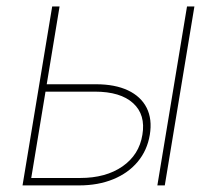

<svg xmlns="http://www.w3.org/2000/svg" viewBox="-20 -562 658 582"><path d="M112.3 -306.6H271Q328.6 -306.6 367.9 -288.1Q407.2 -269.5 424.6 -235.1Q441.9 -200.7 434.1 -153.3Q426.3 -106.4 397.7 -72Q369.1 -37.6 323.5 -18.8Q277.8 0 219.7 0H48.3L138.2 -542.5H160.6L74.7 -22.5H223.1Q300.8 -22.5 351.3 -57.6Q401.9 -92.8 411.6 -153.3Q421.9 -214.4 383.5 -249.3Q345.2 -284.2 267.6 -284.2H108.4ZM457 0 546.9 -542.5H569.3L479.5 0Z"/></svg>

Font: Inter 16pt Thin
Style: Italic
Weight: 250
Italic angle: -9.3988°
Version: Version 4.001;git-66647c0bb